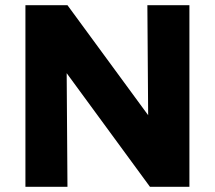

<svg xmlns="http://www.w3.org/2000/svg" viewBox="-20 -720 828 740"><path d="M78 0V-700H240L551 -276L548 -700H710V0H558L237 -438L240 0Z"/></svg>

Font: Red Hat Text
Style: Bold
Weight: 700
Designer: Pentagram, MCKL
Foundry: MCKL
Version: Version 1.030